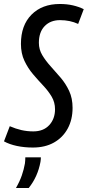

<svg xmlns="http://www.w3.org/2000/svg" viewBox="-43 -730 440 963"><path d="M377 -684 349 -610Q308 -629 258 -629Q210 -629 181 -599Q152 -569 152 -515Q152 -482 169 -453.5Q186 -425 211 -397.5Q236 -370 261.5 -340Q287 -310 304 -273.5Q321 -237 321 -189Q321 -130 296.5 -85Q272 -40 227.5 -15Q183 10 122 10Q79 10 41.5 2Q4 -6 -23 -21L6 -97Q36 -84 64.5 -77.5Q93 -71 124 -71Q175 -71 204 -102.5Q233 -134 233 -182Q233 -217 216 -245.5Q199 -274 173.5 -301Q148 -328 122.5 -358Q97 -388 79.5 -425Q62 -462 62 -510Q62 -603 115 -656.5Q168 -710 257 -710Q293 -710 323 -703Q353 -696 377 -684ZM84 59H162Q162 68 160 82Q146 157 101 213H37Q56 180 66.5 149.5Q77 119 82 90Q84 74 84 59Z"/></svg>

Font: Georama Condensed Medium
Style: Italic
Weight: 500
Width: 3
Italic angle: -9°
Designer: Jean-Baptiste Levee
Foundry: Production Type
Version: Version 1.000